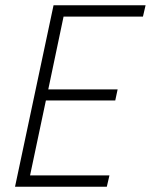

<svg xmlns="http://www.w3.org/2000/svg" viewBox="-20 -708 572 728"><path d="M37 0 183 -688H532L522 -645H221L163 -369H426L417 -327H154L94 -43H395L385 0Z"/></svg>

Font: Saira SemiCondensed ExtraLight
Style: Italic
Weight: 250
Width: 4
Italic angle: -12°
Designer: Hector Gatti with collaboration of the Omnibus-Type team
Foundry: Omnibus-Type
Version: Version 1.101